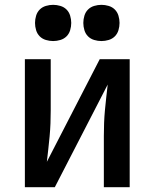

<svg xmlns="http://www.w3.org/2000/svg" viewBox="-20 -775 640 795"><path d="M83 0V-530H190V-318Q190 -291 189 -264.5Q188 -238 185.5 -211Q183 -184 180 -157.5Q177 -131 174 -105L393 -530H517V0H410V-212Q410 -239 411 -265.5Q412 -292 414.5 -319Q417 -346 420 -372.5Q423 -399 426 -425L207 0ZM400 -605Q385 -605 370 -609.5Q355 -614 344.5 -624.5Q334 -635 329.5 -650Q325 -665 325 -680Q325 -695 329.5 -710Q334 -725 344.5 -735.5Q355 -746 370 -750.5Q385 -755 400 -755Q415 -755 430 -750.5Q445 -746 455.5 -735.5Q466 -725 470.5 -710Q475 -695 475 -680Q475 -665 470.5 -650Q466 -635 455.5 -624.5Q445 -614 430 -609.5Q415 -605 400 -605ZM200 -605Q185 -605 170 -609.5Q155 -614 144.5 -624.5Q134 -635 129.5 -650Q125 -665 125 -680Q125 -695 129.5 -710Q134 -725 144.5 -735.5Q155 -746 170 -750.5Q185 -755 200 -755Q215 -755 230 -750.5Q245 -746 255.5 -735.5Q266 -725 270.5 -710Q275 -695 275 -680Q275 -665 270.5 -650Q266 -635 255.5 -624.5Q245 -614 230 -609.5Q215 -605 200 -605Z"/></svg>

Font: Iosevka Curly SmBdEx
Style: Regular
Weight: 600
Width: 7
Monospace: yes
Designer: Belleve Invis
Foundry: Belleve Invis
Version: Version 11.1.0; ttfautohint (v1.8.3)